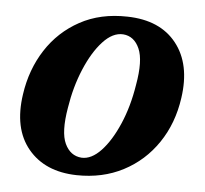

<svg xmlns="http://www.w3.org/2000/svg" viewBox="-41 -506 597 560"><g transform="rotate(5 257.0 -226.0)"><path d="M310.5 -463Q406.5 -461 454.2 -400.5Q502 -340 487.5 -240.5Q477 -165.5 438.2 -108.2Q399.5 -51 339 -19.5Q278.5 12 202.5 10.5Q109.5 8.5 60.5 -50.8Q11.5 -110 26.5 -211Q37 -284 74.2 -341.8Q111.5 -399.5 171.5 -432.2Q231.5 -465 310.5 -463ZM212.5 -41.5Q241.5 -40 269.8 -70Q298 -100 320.2 -151.5Q342.5 -203 352.5 -266.5Q365.5 -339 350.2 -373.5Q335 -408 302.5 -410.5Q272 -412.5 243 -381Q214 -349.5 192 -297Q170 -244.5 160.5 -183.5Q148 -111 163.8 -77.5Q179.5 -44 212.5 -41.5Z"/></g></svg>

Font: Fraunces 72pt S050 SemiBold
Style: Italic
Weight: 600
Italic angle: -16°
Version: Version 1.000; ttfautohint (v1.8.3)